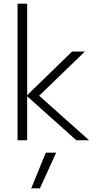

<svg xmlns="http://www.w3.org/2000/svg" viewBox="-20 -759 557 1039"><path d="M75 -739H127V-244L370 -480H439L192 -241L462 0H393L127 -238V0H75ZM228 67H284L196 260H149Z"/></svg>

Font: Prompt ExtraLight
Style: Regular
Weight: 275
Designer: Katatrad Team
Foundry: CadsonDemak
Version: Version 1.000